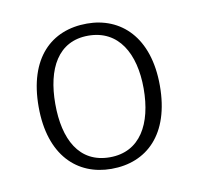

<svg xmlns="http://www.w3.org/2000/svg" viewBox="-50 -772 458 443"><g transform="rotate(-10 179.0 -550.0)"><path d="M178 -380C261 -380 321 -436 321 -550C321 -664 259 -720 180 -720C96 -720 37 -664 37 -550C37 -436 98 -380 178 -380ZM179 -407C107 -407 76 -467 76 -550C76 -632 107 -692 178 -692C249 -692 283 -632 283 -550C283 -467 250 -407 179 -407Z"/></g></svg>

Font: Noto Serif Ethiopic ExtraLight
Style: Regular
Weight: 200
Designer: Monotype Design Team
Foundry: Monotype Imaging Inc.
Version: Version 2.102